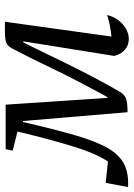

<svg xmlns="http://www.w3.org/2000/svg" viewBox="56 -622 533 764"><g transform="rotate(-90 322.0 -239.5)"><path d="M549 7Q525 7 507 -8Q489 -23 482 -51L540 -413H536Q518 -378 489 -317.5Q460 -257 422.5 -182.5Q385 -108 341 -32Q330 -11 313.5 -4.5Q297 2 258 2L223 -414H219Q190 -288 166 -205.5Q142 -123 115 -76.5Q88 -30 51.5 -11.5Q15 7 -40 4L-23 -85L62 -76Q94 -125 119 -205.5Q144 -286 174 -406L181 -436L105 -455L111 -483H288L315 -78H318Q388 -205 433.5 -300.5Q479 -396 508 -450Q519 -474 533 -480Q547 -486 581 -486H618L559 -62Q603 -66 645 -79Q634 -39 606.5 -16Q579 7 549 7Z"/></g></svg>

Font: Piazzolla
Style: Italic
Weight: 400
Italic angle: -11.3°
Designer: Juan Pablo del Peral
Foundry: Huerta Tipografica
Version: Version 1.330